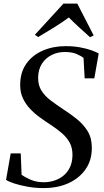

<svg xmlns="http://www.w3.org/2000/svg" viewBox="-20 -1000 560 1032"><path d="M212.5 11Q171 11 129.5 3.8Q88 -3.5 56.2 -14Q24.5 -24.5 12.5 -33.5L37.5 -175.5H91.5L96 -61Q114.5 -47 145.2 -33.8Q176 -20.5 215.5 -20.5Q244 -20.5 271 -29Q298 -37.5 319.8 -54.8Q341.5 -72 355 -99Q368.5 -126 369.5 -163Q370.5 -203.5 354.8 -232.8Q339 -262 311.5 -285.2Q284 -308.5 249 -331.5Q220.5 -350 192.2 -370.5Q164 -391 140.8 -416Q117.5 -441 103 -472Q88.5 -503 88.5 -541.5Q88 -609.5 120.5 -656.2Q153 -703 208.8 -727.5Q264.5 -752 333 -752Q375 -752 410 -745.5Q445 -739 470.8 -730Q496.5 -721 510.5 -712.5L487 -579H435L429 -688.5Q415 -700 390.8 -710.2Q366.5 -720.5 327 -720.5Q290 -720.5 257.8 -704.5Q225.5 -688.5 205.5 -657.8Q185.5 -627 185 -583Q184.5 -541.5 203.2 -512.2Q222 -483 253.2 -459.5Q284.5 -436 321 -412Q359 -387.5 393.8 -359.5Q428.5 -331.5 451 -295Q473.5 -258.5 473.5 -207.5Q474.5 -141.5 441.5 -92.5Q408.5 -43.5 349.8 -16.2Q291 11 212.5 11ZM167.5 -813 321 -980.5H395.5L483.5 -809.5L464 -800Q435 -826 406.2 -852.2Q377.5 -878.5 350 -906Q314 -879.5 272.8 -854Q231.5 -828.5 185.5 -801Z"/></svg>

Font: Merriweather 120pt
Style: Italic
Weight: 400
Italic angle: -7.8°
Version: Version 2.101